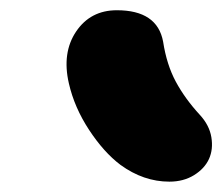

<svg xmlns="http://www.w3.org/2000/svg" viewBox="-20 -830 432 373"><path d="M309.1 -477.1Q258.8 -477.1 213.9 -509.8Q181.6 -534.2 153.1 -577.6Q124.5 -621.1 113.8 -668Q100.1 -727.5 127.9 -768.8Q155.8 -810.1 207 -810.1Q285.6 -810.1 296.9 -749Q303.7 -704.6 321.5 -671.4Q339.4 -638.2 368.2 -606.9Q386.7 -586.9 390.6 -563.5Q394.5 -540 386 -521.2Q377.4 -502.4 356.9 -489.7Q336.4 -477.1 309.1 -477.1Z"/></svg>

Font: Shantell Sans Bouncy
Style: Italic
Weight: 800
Italic angle: -11.31°
Designer: Stephen Nixon, Anya Danilova, Shantell Martin
Foundry: Arrow Type
Version: Version 1.006;[9816181b4]